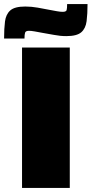

<svg xmlns="http://www.w3.org/2000/svg" viewBox="-57 -921 449 941"><path d="M51 0V-688H285V0ZM-37 -732Q-37 -781 -32.5 -816Q-28 -851 -6.5 -870Q15 -889 67 -889Q97 -889 128 -883.5Q159 -878 184 -873Q205 -869 222 -866Q239 -863 250 -863Q267 -863 269.5 -871.5Q272 -880 272 -901H372Q372 -853 367.5 -817.5Q363 -782 341.5 -763Q320 -744 268 -744Q238 -744 207.5 -750Q177 -756 151 -760Q130 -764 113 -767Q96 -770 85 -770Q69 -770 66 -761Q63 -752 63 -732Z"/></svg>

Font: Saira Black
Style: Regular
Weight: 900
Designer: Hector Gatti with collaboration of the Omnibus-Type team
Foundry: Omnibus-Type
Version: Version 1.100; ttfautohint (v1.8.3)